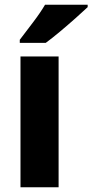

<svg xmlns="http://www.w3.org/2000/svg" viewBox="-20 -786 388 806"><path d="M226 0H66V-549H226ZM348 -756Q329 -738 297.5 -710Q266 -682 232 -653.5Q198 -625 172 -606H63V-619Q88 -652 118.5 -692Q149 -732 169 -766H348Z"/></svg>

Font: Noto Sans Ethiopic SemiCondensed ExtraBold
Style: Regular
Weight: 800
Width: 4
Designer: Monotype Design Team
Foundry: Monotype Imaging Inc.
Version: Version 2.102; ttfautohint (v1.8.4.7-5d5b)